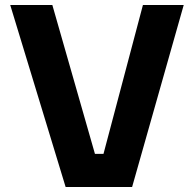

<svg xmlns="http://www.w3.org/2000/svg" viewBox="-20 -750 780 770"><path d="M509.8 0H243.2L21 -730H189.9L360.8 -132.8H395L553.2 -730H716.8Z"/></svg>

Font: Sora
Style: Bold
Weight: 700
Designer: Jonathan Barnbrook, Julián Moncada
Foundry: Barnbrook Fonts
Version: Version 2.000